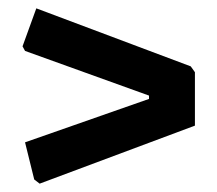

<svg xmlns="http://www.w3.org/2000/svg" viewBox="-20 -495 520 460"><path d="M67 -475 437 -336 447 -322V-194L75 -55L62 -65L40 -154L337 -258V-266L40 -373L34 -384Z"/></svg>

Font: Alegreya Sans ExtraBold
Style: Regular
Weight: 800
Designer: Juan Pablo del Peral
Foundry: Huerta Tipografica
Version: Version 2.007